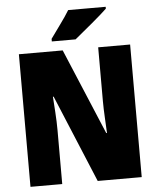

<svg xmlns="http://www.w3.org/2000/svg" viewBox="-61 -978 841 1030"><g transform="rotate(-5 360.0 -463.5)"><path d="M660 0V-714H488V-425Q488 -384 491 -331Q494 -278 495 -252H491L297 -714H61V0H232V-290Q232 -334 228.5 -388Q225 -442 223 -471H227L423 0ZM547 -927H345Q325 -894 296 -854.5Q267 -815 243 -781V-767H371Q409 -798 464 -844Q519 -890 547 -917Z"/></g></svg>

Font: Noto Sans Display SemiCondensed Black
Style: Regular
Weight: 900
Width: 4
Designer: Monotype Design Team
Foundry: Monotype Imaging Inc.
Version: Version 1.900